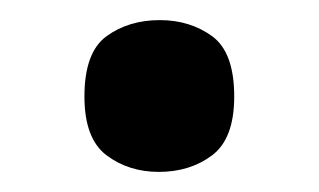

<svg xmlns="http://www.w3.org/2000/svg" viewBox="-20 -451 317 191"><path d="M138 -280Q108 -280 86 -296.5Q64 -313 64 -355Q64 -399 86 -415Q108 -431 139 -431Q169 -431 191 -415Q213 -399 213 -355Q213 -313 191 -296.5Q169 -280 138 -280Z"/></svg>

Font: Noto Serif Bengali SemiBold
Style: Regular
Weight: 600
Version: Version 2.003